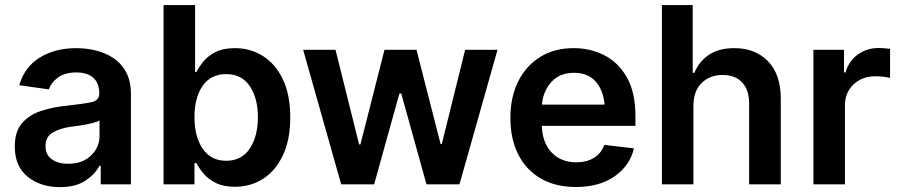

<svg xmlns="http://www.w3.org/2000/svg" viewBox="-20 -748 3650 779"><path d="M223.1 11.2Q145 11.2 92.5 -30.8Q40 -72.8 40 -153.3Q40 -214.8 69.8 -248.8Q99.6 -282.7 147.2 -298.1Q194.8 -313.5 247.6 -318.8Q319.8 -326.7 351.3 -333.5Q382.8 -340.3 382.8 -368.2V-370.6Q382.8 -410.2 358.9 -432.1Q335 -454.1 290 -454.1Q243.2 -454.1 215.3 -433.6Q187.5 -413.1 178.2 -385.3L58.1 -402.3Q79.6 -476.6 141.6 -514.6Q203.6 -552.7 289.6 -552.7Q328.6 -552.7 367.7 -543.5Q406.7 -534.2 439.2 -512.9Q471.7 -491.7 491.5 -455.6Q511.2 -419.4 511.2 -365.2V0H388.7V-75.2H383.3Q365.7 -41 326.4 -14.9Q287.1 11.2 223.1 11.2ZM256.3 -83.5Q314.5 -83.5 349.1 -116.9Q383.8 -150.4 383.8 -195.8V-259.8Q375 -253.4 353 -248Q331.1 -242.7 306.4 -239Q281.7 -235.4 265.1 -233.4Q221.7 -227.1 193.1 -209.7Q164.6 -192.4 164.6 -155.3Q164.6 -119.6 190.4 -101.6Q216.3 -83.5 256.3 -83.5Z M933.1 9.8Q886.2 9.8 855.2 -5.9Q824.2 -21.5 805.7 -43.9Q787.1 -66.4 776.9 -86.4H769V0H643.6V-727.5H771.5V-455.6H776.9Q786.6 -475.1 804.7 -497.8Q822.8 -520.5 853.8 -536.6Q884.8 -552.7 933.1 -552.7Q996.1 -552.7 1047.1 -520.5Q1098.1 -488.3 1127.9 -425.5Q1157.7 -362.8 1157.7 -272Q1157.7 -182.1 1128.4 -119.1Q1099.1 -56.2 1048.3 -23.2Q997.6 9.8 933.1 9.8ZM897.5 -95.7Q960.9 -95.7 993.7 -145.8Q1026.4 -195.8 1026.4 -272.5Q1026.4 -348.6 993.9 -397.9Q961.4 -447.3 897.5 -447.3Q835.4 -447.3 802.2 -399.7Q769 -352.1 769 -272.5Q769 -193.4 802.5 -144.5Q835.9 -95.7 897.5 -95.7Z M1364.3 0 1210 -545.9H1341.3L1437 -162.1H1442.4L1540 -545.9H1669.9L1767.6 -163.6H1772.5L1867.2 -545.9H1998.5L1844.2 0H1710.4L1607.9 -368.7H1600.6L1498 0Z M2316.4 10.7Q2233.9 10.7 2174.3 -23.7Q2114.7 -58.1 2082.8 -121.1Q2050.8 -184.1 2050.8 -269.5Q2050.8 -354 2082.5 -417.7Q2114.3 -481.4 2171.9 -517.1Q2229.5 -552.7 2308.1 -552.7Q2375 -552.7 2432.1 -523.7Q2489.3 -494.6 2523.7 -433.6Q2558.1 -372.6 2558.1 -277.3V-237.3H2178.2Q2181.2 -167 2219.2 -128.2Q2257.3 -89.4 2317.9 -89.4Q2359.4 -89.4 2389.2 -107.2Q2418.9 -125 2432.1 -160.2L2552.2 -146Q2535.2 -75.2 2473.1 -32.2Q2411.1 10.7 2316.4 10.7ZM2178.7 -323.7H2433.1Q2427.7 -382.3 2396.5 -417.5Q2365.2 -452.6 2308.6 -452.6Q2251 -452.6 2217.3 -415.5Q2183.6 -378.4 2178.7 -323.7Z M2793.5 -319.3V0H2665.5V-727.5H2790.5V-452.6H2797.4Q2816.4 -499 2856.7 -525.9Q2897 -552.7 2959.5 -552.7Q3044.4 -552.7 3096.2 -499.3Q3147.9 -445.8 3147.9 -347.2V0H3019.5V-327.1Q3019.5 -382.8 2991.5 -413.3Q2963.4 -443.8 2911.6 -443.8Q2859.9 -443.8 2826.7 -411.1Q2793.5 -378.4 2793.5 -319.3Z M3280.3 0V-545.9H3404.3V-454.1H3410.2Q3424.8 -502 3461.4 -527.6Q3498 -553.2 3544.9 -553.2Q3555.7 -553.2 3568.8 -552.2Q3582 -551.3 3591.3 -549.8V-431.6Q3582.5 -434.6 3564.9 -436.5Q3547.4 -438.5 3531.2 -438.5Q3478 -438.5 3443.1 -405.5Q3408.2 -372.6 3408.2 -320.3V0Z"/></svg>

Font: Inter Semi Bold
Style: Regular
Weight: 600
Designer: Rasmus Andersson
Foundry: rsms
Version: Version 4.000;git-e0f93cc